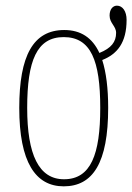

<svg xmlns="http://www.w3.org/2000/svg" viewBox="-20 -648 467 678"><path d="M205 10C308 10 362 -73 362 -267C362 -336 355 -392 341 -436C394 -457 427 -497 427 -578C427 -608 413 -628 393 -628C379 -628 367 -616 367 -593C367 -566 390 -556 390 -532C390 -500 373 -478 331 -461C306 -515 265 -542 207 -542C97 -542 48 -451 48 -267C48 -76 105 10 205 10ZM206 -15C117 -15 76 -102 76 -267C76 -434 110 -517 205 -517C301 -517 334 -434 334 -267C334 -103 301 -15 206 -15Z"/></svg>

Font: Noto Serif ExtraCondensed Thin
Style: Regular
Weight: 100
Width: 2
Designer: Monotype Design Team
Foundry: Monotype Imaging Inc.
Version: Version 2.013